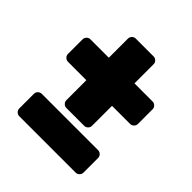

<svg xmlns="http://www.w3.org/2000/svg" viewBox="-181 -803 937 937"><g transform="rotate(45 287.5 -335.0)"><path d="M377 -218Q377 -207 369 -199Q361 -191 350 -191H227Q216 -191 208 -199Q200 -207 200 -218V-356H73Q62 -356 54 -364Q46 -372 46 -383V-484Q46 -495 54 -503Q62 -511 73 -511H200V-643Q200 -654 208 -662Q216 -670 227 -670H350Q361 -670 369 -662Q377 -654 377 -643V-511H502Q513 -511 521 -503Q529 -495 529 -484V-383Q529 -372 521 -364Q513 -356 502 -356H377ZM66 -27V-128Q66 -139 74 -147Q82 -155 93 -155H482Q493 -155 501 -147Q509 -139 509 -128V-27Q509 -16 501 -8Q493 0 482 0H93Q82 0 74 -8Q66 -16 66 -27Z"/></g></svg>

Font: Hezaedrus
Style: Bold
Weight: 700
Designer: Hubert & Fischer
Foundry: Hubert & Fischer
Version: Version 1.10;September 3, 2019;FontCreator 11.5.0.2425 64-bi